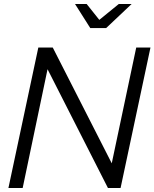

<svg xmlns="http://www.w3.org/2000/svg" viewBox="-20 -937 770 957"><path d="M171 -700H243L537 -123L659 -700H730L581 0H518L217 -592L93 0H22ZM412 -917 475 -838 572 -917H636L509 -797H430L354 -917Z"/></svg>

Font: Red Hat Display
Style: Italic
Weight: 400
Italic angle: -12°
Designer: Pentagram / MCKL
Foundry: Pentagram / MCKL
Version: Version 1.003; Red Hat Display Italic